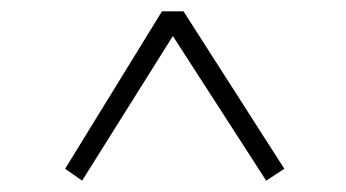

<svg xmlns="http://www.w3.org/2000/svg" viewBox="-20 -545 611 339"><path d="M95 -247 125 -226 300 -505H270L450 -226L482 -247L304 -525H266Z"/></svg>

Font: Source Han Serif TW VF
Style: Regular
Weight: 250
Designer: Ryoko NISHIZUKA 西塚涼子 (kana & ideographs); Frank Grießhammer (Latin, Greek & Cyrillic); Wenlong ZHANG 张文龙 (bopomofo); San
Foundry: Adobe
Version: Version 2.002;hotconv 1.1.0;makeotfexe 2.6.0